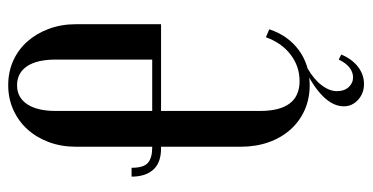

<svg xmlns="http://www.w3.org/2000/svg" viewBox="-234 -514 885 456"><g transform="rotate(-90 208.0 -285.5)"><path d="M367 -88Q352 -43 317 -17.5Q282 8 234 8Q202 8 175 -4Q148 -16 128.5 -38Q109 -60 98.5 -90Q88 -120 88 -156V-345H84Q50 -345 33.5 -363.5Q17 -382 17 -415H38Q38 -386 50 -376Q62 -366 86 -366H88V-547Q88 -582 99 -611.5Q110 -641 129.5 -662.5Q149 -684 176 -696Q203 -708 234 -708Q266 -708 292.5 -696Q319 -684 338 -662.5Q357 -641 368 -611.5Q379 -582 379 -547V-345H173V-110Q173 -16 244 -16Q279 -16 307 -37.5Q335 -59 348 -96ZM173 -366H295V-595Q295 -640 279 -663.5Q263 -687 234 -687Q205 -687 189 -663Q173 -639 173 -595ZM307 83Q296 109 277.5 123Q259 137 237 137Q215 137 199.5 123Q184 109 184 89Q184 44 259 3H274Q248 18 234 36.5Q220 55 220 73Q220 90 229.5 100.5Q239 111 253 111Q265 111 276 102.5Q287 94 295 77Z"/></g></svg>

Font: Moniqa SemBd Narrow Heading
Style: Regular
Weight: 600
Width: 4
Designer: Rajesh Rajput
Foundry: Rajesh Rajput
Version: Version 1.000